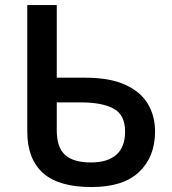

<svg xmlns="http://www.w3.org/2000/svg" viewBox="-20 -734 685 763"><path d="M343.8 9.3Q212.4 9.3 150.4 -46.9Q88.4 -103 88.4 -211.4V-713.9H205.6V-425.3H317.4Q415.5 -425.3 477.1 -397.5Q538.6 -369.6 567.4 -321.5Q596.2 -273.4 596.2 -211.4Q596.2 -111.3 533.2 -51Q470.2 9.3 343.8 9.3ZM341.3 -88.4Q407.2 -88.4 442.1 -118.9Q477.1 -149.4 477.1 -211.4Q477.1 -277.8 431.2 -302.5Q385.3 -327.1 301.8 -327.1H205.6V-215.8Q205.6 -147.9 238.8 -118.2Q272 -88.4 341.3 -88.4Z"/></svg>

Font: Open Sans SemiBold
Style: Regular
Weight: 600
Designer: Monotype Design Team
Foundry: Monotype Imaging Inc.
Version: Version 3.003; ttfautohint (v1.8.4)